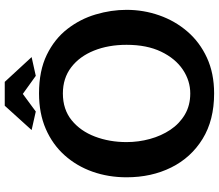

<svg xmlns="http://www.w3.org/2000/svg" viewBox="-78 -852 944 829"><g transform="rotate(-90 394.5 -438.0)"><path d="M405 14Q289.5 14 208.8 -35.8Q128 -85.5 85.5 -171Q43 -256.5 43 -364Q43 -442.5 67.2 -511Q91.5 -579.5 138 -631.5Q184.5 -683.5 251.8 -712.8Q319 -742 405 -742Q503 -742 571.8 -708.5Q640.5 -675 683.5 -619.5Q726.5 -564 746.2 -497.2Q766 -430.5 766 -364Q766 -290.5 742.2 -222.8Q718.5 -155 672.5 -101.5Q626.5 -48 559.2 -17Q492 14 405 14ZM405 -89Q460 -89 508 -121.2Q556 -153.5 585.5 -215Q615 -276.5 615 -364Q615 -442.5 590 -504.8Q565 -567 518 -603Q471 -639 405 -639Q336 -639 289.2 -601Q242.5 -563 218.8 -500.5Q195 -438 195 -364Q195 -312.5 208.5 -263.2Q222 -214 248.2 -174.8Q274.5 -135.5 314 -112.2Q353.5 -89 405 -89ZM327 -756 247 -774 352 -890H455L562 -774L481 -756L403 -812Z"/></g></svg>

Font: Expletus Sans
Style: Bold
Weight: 700
Version: Version 7.500